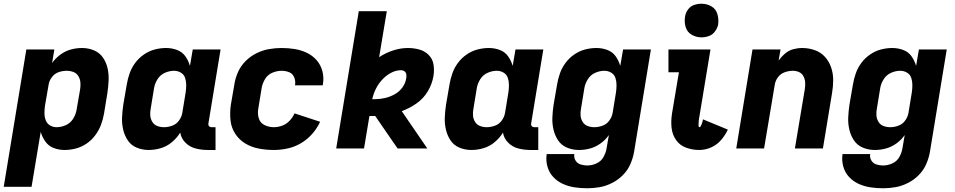

<svg xmlns="http://www.w3.org/2000/svg" viewBox="-54 -795 5114 1028"><path d="M-34 205H115L164 -89Q172 -61 189 -37Q206 -13 233.5 -2.5Q261 8 292 8Q322 8 352.5 0Q383 -8 410 -26.5Q437 -45 456.5 -71.5Q476 -98 487 -127.5Q498 -157 503 -187L521 -297Q526 -330 527.5 -364Q529 -398 522 -429.5Q515 -461 497 -487Q479 -513 449 -525.5Q419 -538 385 -538Q355 -538 325.5 -530Q296 -522 270 -503Q244 -484 225 -458L237 -530H87ZM249 -114Q229 -114 213 -124Q197 -134 190.5 -152Q184 -170 184 -190Q184 -210 187 -230L206 -340Q209 -362 223.5 -381.5Q238 -401 259.5 -408.5Q281 -416 303 -416Q322 -416 339 -409.5Q356 -403 365.5 -387.5Q375 -372 376.5 -353.5Q378 -335 375 -317L356 -207Q352 -182 337.5 -159Q323 -136 298.5 -125Q274 -114 249 -114Z M742 8Q774 8 806.5 -1.5Q839 -11 866 -33.5Q893 -56 911 -85Q916 -54 939 -31Q962 -8 993.5 0Q1025 8 1059 8H1100V-114H1079Q1074 -114 1069 -116.5Q1064 -119 1062.5 -124Q1061 -129 1062 -135L1127 -530H978L963 -442Q955 -470 938.5 -493.5Q922 -517 894 -527.5Q866 -538 835 -538Q805 -538 774.5 -530Q744 -522 717 -503.5Q690 -485 670.5 -459Q651 -433 640.5 -403.5Q630 -374 625 -344L606 -234Q601 -200 599.5 -166.5Q598 -133 605.5 -101Q613 -69 630.5 -43Q648 -17 678 -4.5Q708 8 742 8ZM824 -114Q805 -114 788 -120.5Q771 -127 761.5 -142.5Q752 -158 750.5 -176.5Q749 -195 753 -214L771 -324Q775 -348 789.5 -371Q804 -394 828.5 -405Q853 -416 878 -416Q898 -416 914.5 -406Q931 -396 937 -378Q943 -360 943 -340Q943 -320 940 -300L922 -190Q918 -168 904 -149Q890 -130 868 -122Q846 -114 824 -114Z M1412 8Q1448 8 1485.5 0Q1523 -8 1557 -28Q1591 -48 1617.5 -78Q1644 -108 1660 -143L1523 -188Q1513 -166 1496 -148Q1479 -130 1456.5 -122Q1434 -114 1412 -114Q1385 -114 1362 -125.5Q1339 -137 1331.5 -162Q1324 -187 1329 -214L1347 -324Q1351 -348 1365 -371.5Q1379 -395 1404 -405.5Q1429 -416 1453 -416Q1475 -416 1494 -408.5Q1513 -401 1521 -381.5Q1529 -362 1526 -341L1525 -338H1674Q1675 -342 1675 -345Q1681 -381 1672 -414.5Q1663 -448 1641 -473Q1619 -498 1588.5 -512.5Q1558 -527 1523.5 -532.5Q1489 -538 1453 -538Q1420 -538 1386 -532Q1352 -526 1319.5 -510Q1287 -494 1261 -468Q1235 -442 1220.5 -409.5Q1206 -377 1201 -344L1182 -234Q1176 -193 1180 -152.5Q1184 -112 1205 -79.5Q1226 -47 1259 -27Q1292 -7 1331.5 0.5Q1371 8 1412 8Z M1746 0H1895L1924 -174Q1936 -174 1947 -174H1955L2045 -43L2075 0H2234L2097 -200Q2139 -215 2176.5 -241.5Q2214 -268 2237 -307Q2260 -346 2267 -389Q2272 -420 2267 -450Q2262 -480 2241 -501Q2220 -522 2190.5 -530Q2161 -538 2130 -538Q2091 -538 2051 -525Q2011 -512 1976 -489L2017 -735H1867ZM1954 -264Q1947 -264 1939 -264Q1945 -292 1958 -318.5Q1971 -345 1991.5 -367.5Q2012 -390 2038.5 -404.5Q2065 -419 2093 -419Q2104 -419 2112 -413Q2120 -407 2121.5 -396.5Q2123 -386 2121 -376Q2117 -349 2100 -326Q2083 -303 2058 -289.5Q2033 -276 2006.5 -270Q1980 -264 1954 -264Z M2470 8Q2502 8 2534.5 -1.5Q2567 -11 2594 -33.5Q2621 -56 2639 -85Q2644 -54 2667 -31Q2690 -8 2721.5 0Q2753 8 2787 8H2828V-114H2807Q2802 -114 2797 -116.5Q2792 -119 2790.5 -124Q2789 -129 2790 -135L2855 -530H2706L2691 -442Q2683 -470 2666.5 -493.5Q2650 -517 2622 -527.5Q2594 -538 2563 -538Q2533 -538 2502.5 -530Q2472 -522 2445 -503.5Q2418 -485 2398.5 -459Q2379 -433 2368.5 -403.5Q2358 -374 2353 -344L2334 -234Q2329 -200 2327.5 -166.5Q2326 -133 2333.5 -101Q2341 -69 2358.5 -43Q2376 -17 2406 -4.5Q2436 8 2470 8ZM2552 -114Q2533 -114 2516 -120.5Q2499 -127 2489.5 -142.5Q2480 -158 2478.5 -176.5Q2477 -195 2481 -214L2499 -324Q2503 -348 2517.5 -371Q2532 -394 2556.5 -405Q2581 -416 2606 -416Q2626 -416 2642.5 -406Q2659 -396 2665 -378Q2671 -360 2671 -340Q2671 -320 2668 -300L2650 -190Q2646 -168 2632 -149Q2618 -130 2596 -122Q2574 -114 2552 -114Z M3090 213Q3124 213 3157.5 207Q3191 201 3223.5 184.5Q3256 168 3281.5 142Q3307 116 3321 84Q3335 52 3341 18L3431 -530H3282L3267 -442Q3259 -470 3242.5 -493.5Q3226 -517 3198 -527.5Q3170 -538 3139 -538Q3109 -538 3078.5 -530Q3048 -522 3021 -503.5Q2994 -485 2974.5 -459Q2955 -433 2944.5 -403.5Q2934 -374 2929 -344L2910 -234Q2905 -200 2903.5 -166.5Q2902 -133 2909.5 -101Q2917 -69 2934.5 -43Q2952 -17 2982 -4.5Q3012 8 3046 8Q3076 8 3105.5 0Q3135 -8 3161.5 -27Q3188 -46 3206 -72L3194 -2Q3190 23 3177 46Q3164 69 3139.5 80Q3115 91 3090 91Q3072 91 3054.5 85.5Q3037 80 3027.5 64.5Q3018 49 3021 30H2873Q2868 64 2877 96.5Q2886 129 2908 152.5Q2930 176 2959.5 189.5Q2989 203 3022.5 208Q3056 213 3090 213ZM3128 -114Q3109 -114 3092 -120.5Q3075 -127 3065.5 -142.5Q3056 -158 3054.5 -176.5Q3053 -195 3057 -214L3075 -324Q3079 -348 3093.5 -371Q3108 -394 3132.5 -405Q3157 -416 3182 -416Q3202 -416 3218.5 -406Q3235 -396 3241 -378Q3247 -360 3247 -340Q3247 -320 3244 -300L3226 -190Q3222 -168 3208 -149Q3194 -130 3172 -122Q3150 -114 3128 -114Z M3690 8Q3722 8 3753 -5.5Q3784 -19 3806.5 -45Q3829 -71 3843 -101L3710 -156Q3709 -151 3708 -146.5Q3707 -142 3705.5 -137.5Q3704 -133 3702 -128.5Q3700 -124 3697.5 -119Q3695 -114 3691 -114Q3687 -114 3686.5 -119Q3686 -124 3686 -127.5Q3686 -131 3686.5 -135Q3687 -139 3687 -143Q3687 -147 3687.5 -151Q3688 -155 3688.5 -159Q3689 -163 3690 -167L3750 -530H3525V-408H3581L3544 -187Q3538 -149 3541.5 -112.5Q3545 -76 3565 -46.5Q3585 -17 3619 -4.5Q3653 8 3690 8ZM3702 -595Q3722 -595 3741.5 -602Q3761 -609 3774 -626.5Q3787 -644 3791 -663Q3795 -692 3787 -719.5Q3779 -747 3755 -761Q3731 -775 3702 -775Q3682 -775 3662.5 -768.5Q3643 -762 3630 -744.5Q3617 -727 3614 -707Q3609 -678 3617 -650.5Q3625 -623 3649.5 -609Q3674 -595 3702 -595Z M3888 0H4037L4094 -340Q4097 -362 4111 -381Q4125 -400 4147 -408Q4169 -416 4191 -416Q4209 -416 4224.5 -409Q4240 -402 4248 -386.5Q4256 -371 4257 -353Q4258 -335 4255 -317L4202 0H4352L4401 -297Q4407 -332 4407 -367Q4407 -402 4396 -434Q4385 -466 4363 -490.5Q4341 -515 4308.5 -526.5Q4276 -538 4241 -538Q4217 -538 4193 -531.5Q4169 -525 4149.5 -508.5Q4130 -492 4115 -471L4125 -530H3975Z M4674 213Q4708 213 4741.5 207Q4775 201 4807.5 184.5Q4840 168 4865.5 142Q4891 116 4905 84Q4919 52 4925 18L5015 -530H4866L4851 -442Q4843 -470 4826.5 -493.5Q4810 -517 4782 -527.5Q4754 -538 4723 -538Q4693 -538 4662.5 -530Q4632 -522 4605 -503.5Q4578 -485 4558.5 -459Q4539 -433 4528.5 -403.5Q4518 -374 4513 -344L4494 -234Q4489 -200 4487.5 -166.5Q4486 -133 4493.5 -101Q4501 -69 4518.5 -43Q4536 -17 4566 -4.5Q4596 8 4630 8Q4660 8 4689.5 0Q4719 -8 4745.5 -27Q4772 -46 4790 -72L4778 -2Q4774 23 4761 46Q4748 69 4723.5 80Q4699 91 4674 91Q4656 91 4638.5 85.5Q4621 80 4611.5 64.5Q4602 49 4605 30H4457Q4452 64 4461 96.5Q4470 129 4492 152.5Q4514 176 4543.5 189.5Q4573 203 4606.5 208Q4640 213 4674 213ZM4712 -114Q4693 -114 4676 -120.5Q4659 -127 4649.5 -142.5Q4640 -158 4638.5 -176.5Q4637 -195 4641 -214L4659 -324Q4663 -348 4677.5 -371Q4692 -394 4716.5 -405Q4741 -416 4766 -416Q4786 -416 4802.5 -406Q4819 -396 4825 -378Q4831 -360 4831 -340Q4831 -320 4828 -300L4810 -190Q4806 -168 4792 -149Q4778 -130 4756 -122Q4734 -114 4712 -114Z"/></svg>

Font: Iosevka Sparkle Heavy
Style: Italic
Weight: 900
Italic angle: -9°
Designer: Belleve Invis
Foundry: Belleve Invis
Version: Version 4.5.0; ttfautohint (v1.8.3)